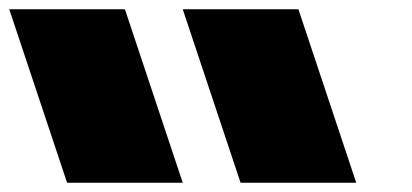

<svg xmlns="http://www.w3.org/2000/svg" viewBox="-20 -820 890 415"><path d="M750 -425 625 -800H375L500 -425ZM375 -425 250 -800H0L125 -425Z"/></svg>

Font: Kubos
Style: Regular
Weight: 400
Version: Version 001.000